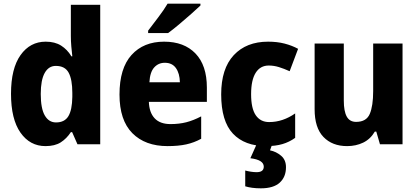

<svg xmlns="http://www.w3.org/2000/svg" viewBox="-20 -786 2278 1046"><path d="M228 10Q143 10 91.5 -63.5Q40 -137 40 -275Q40 -413 92 -486Q144 -559 229 -559Q279 -559 313 -537.5Q347 -516 369 -479H374Q371 -503 368.5 -533Q366 -563 366 -590V-760H526V0H402L373 -66H366Q343 -31 311 -10.5Q279 10 228 10ZM285 -119Q332 -119 352.5 -153Q373 -187 374 -258V-280Q374 -353 354 -390Q334 -427 284 -427Q245 -427 223.5 -388.5Q202 -350 202 -274Q202 -195 224 -157Q246 -119 285 -119Z M874 -559Q983 -559 1045 -494.5Q1107 -430 1107 -309V-231H791Q793 -173 822.5 -141.5Q852 -110 909 -110Q956 -110 995 -120Q1034 -130 1076 -152V-30Q1038 -9 995 0.5Q952 10 893 10Q771 10 701 -60.5Q631 -131 631 -271Q631 -414 696.5 -486.5Q762 -559 874 -559ZM878 -444Q843 -444 820 -418.5Q797 -393 794 -338H960Q959 -386 938.5 -415Q918 -444 878 -444ZM1072 -756Q1053 -738 1021.5 -710Q990 -682 956 -653.5Q922 -625 896 -606H787V-619Q812 -652 842.5 -692Q873 -732 893 -766H1072Z M1431 10Q1313 10 1249 -58Q1185 -126 1185 -272Q1185 -412 1253.5 -485.5Q1322 -559 1441 -559Q1490 -559 1530.5 -548.5Q1571 -538 1604 -520L1558 -398Q1527 -412 1499.5 -420.5Q1472 -429 1444 -429Q1398 -429 1373 -389.5Q1348 -350 1348 -273Q1348 -195 1373.5 -158Q1399 -121 1446 -121Q1484 -121 1519.5 -133Q1555 -145 1588 -168V-35Q1556 -12 1518.5 -1Q1481 10 1431 10ZM1538 125Q1538 178 1504 209Q1470 240 1401 240Q1375 240 1353.5 237Q1332 234 1316 229V143Q1331 147 1347.5 149.5Q1364 152 1378 152Q1417 152 1417 122Q1417 85 1344 76L1378 0H1463L1451 33Q1485 40 1511.5 62.5Q1538 85 1538 125Z M2173 -549V0H2050L2030 -69H2022Q1998 -28 1958.5 -9Q1919 10 1871 10Q1790 10 1742 -40Q1694 -90 1694 -191V-549H1853V-238Q1853 -180 1869 -151Q1885 -122 1920 -122Q1976 -122 1994.5 -165.5Q2013 -209 2013 -290V-549Z"/></svg>

Font: Noto Sans Armenian SemiCondensed ExtraBold
Style: Regular
Weight: 800
Width: 4
Designer: Monotype Design Team
Foundry: Monotype Imaging Inc.
Version: Version 2.008; ttfautohint (v1.8.4.7-5d5b)